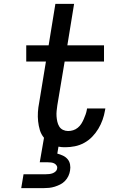

<svg xmlns="http://www.w3.org/2000/svg" viewBox="-20 -755 640 995"><path d="M90 220 102 148H217Q226 148 235 147Q244 146 252.5 143Q261 140 268 133.5Q275 127 276 118Q278 110 273 102.5Q268 95 260.5 91.5Q253 88 244.5 87Q236 86 227 86H186L208 -41Q193 -59 186.5 -81Q180 -103 177.5 -126.5Q175 -150 176.5 -174Q178 -198 183 -223L218 -436H116V-520H232L267 -735H364L329 -520H519V-436H315L277 -209Q275 -195 273.5 -180.5Q272 -166 273 -152Q274 -138 277 -124.5Q280 -111 287 -99.5Q294 -88 306.5 -82Q319 -76 333 -76Q346 -76 359 -80Q372 -84 383 -93Q394 -102 401 -113Q408 -124 413.5 -136.5Q419 -149 423.5 -161.5Q428 -174 430 -186L431 -193H526L524 -182Q520 -158 511.5 -134Q503 -110 489.5 -87.5Q476 -65 457.5 -46Q439 -27 416 -14.5Q393 -2 368 3Q343 8 319 8Q310 8 301 7.5Q292 7 283 5L277 41Q292 45 306 51.5Q320 58 330 69.5Q340 81 343 97Q346 113 343 129Q341 143 334.5 157Q328 171 317 182.5Q306 194 292 201Q278 208 263.5 212.5Q249 217 234.5 218.5Q220 220 205 220Z"/></svg>

Font: Iosevka Custom Medium Oblique
Style: Regular
Weight: 500
Italic angle: -9°
Designer: Belleve Invis
Foundry: Belleve Invis
Version: Version 27.0.1